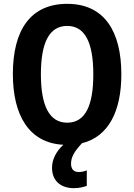

<svg xmlns="http://www.w3.org/2000/svg" viewBox="-20 -745 699 1000"><path d="M432 223V142C422 147 406 151 389 151C364 151 350 135 350 108C350 74 366 45 407 1C547 -34 612 -168 612 -358C612 -581 524 -725 330 -725C140 -725 47 -590 47 -359C47 -145 131 0 310 9C271 45 251 87 251 129C251 194 293 235 365 235C394 235 415 229 432 223ZM193 -358C193 -520 235 -610 330 -610C424 -610 466 -521 466 -358C466 -194 424 -106 330 -106C236 -106 193 -196 193 -358Z"/></svg>

Font: Noto Sans Display SemiCondensed
Style: Bold
Weight: 700
Width: 4
Designer: Monotype Design Team
Foundry: Monotype Imaging Inc.
Version: Version 1.900